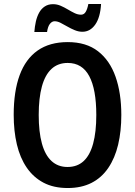

<svg xmlns="http://www.w3.org/2000/svg" viewBox="-20 -937 680 967"><path d="M591 -358Q591 -276 575 -208.5Q559 -141 525.5 -91.5Q492 -42 441 -16Q390 10 321 10Q250 10 199 -17Q148 -44 114.5 -93Q81 -142 65 -209.5Q49 -277 49 -359Q49 -477 79 -558.5Q109 -640 169.5 -682.5Q230 -725 321 -725Q414 -725 473.5 -679Q533 -633 562 -550.5Q591 -468 591 -358ZM175 -358Q175 -273 191 -214.5Q207 -156 239.5 -126Q272 -96 320 -96Q369 -96 401 -125.5Q433 -155 449 -213.5Q465 -272 465 -358Q465 -487 429.5 -553.5Q394 -620 321 -620Q272 -620 239.5 -590Q207 -560 191 -501.5Q175 -443 175 -358ZM153 -776Q155 -803 160.5 -828Q166 -853 177 -873Q188 -893 205.5 -904.5Q223 -916 247 -916Q267 -916 285.5 -908Q304 -900 321.5 -889.5Q339 -879 355.5 -871Q372 -863 388 -863Q403 -863 411.5 -877Q420 -891 425 -917H489Q485 -849 459.5 -813Q434 -777 395 -777Q376 -777 356.5 -785Q337 -793 319 -803.5Q301 -814 285 -822Q269 -830 255 -830Q242 -830 231.5 -817Q221 -804 217 -776Z"/></svg>

Font: Noto Sans Khmer Condensed SemiBold
Style: Regular
Weight: 600
Width: 3
Designer: Danh Hong and the Monotype Design Team
Foundry: Monotype Imaging Inc.
Version: Version 2.004